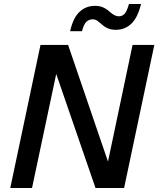

<svg xmlns="http://www.w3.org/2000/svg" viewBox="-20 -933 786 953"><path d="M31 0 181 -710H318L516 -131L638 -710H746L596 0H454L259 -566L139 0ZM555 -785Q533 -785 516 -792Q499 -799 484 -813Q470 -825 461.5 -831Q453 -837 439 -837Q422 -837 409 -825Q396 -813 387 -778H328Q343 -845 375 -874.5Q407 -904 451 -904Q475 -904 492.5 -896Q510 -888 525 -874Q550 -852 569 -852Q587 -852 598.5 -864.5Q610 -877 620 -913H680Q664 -846 632 -815.5Q600 -785 555 -785Z"/></svg>

Font: Geist Medium
Style: Italic
Weight: 500
Italic angle: -12°
Designer: Basement.studio, Andrés Briganti, Mateo Zaragoza
Foundry: Basement.studio, Vercel, Andrés Briganti, Guido Ferreyra, Mateo Zaragoza
Version: Version 1.500; ttfautohint (v1.8.4.7-5d5b)